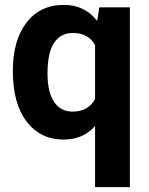

<svg xmlns="http://www.w3.org/2000/svg" viewBox="-20 -558 605 781"><path d="M32.2 -269Q32.2 -393.6 87.6 -465.8Q143.1 -538.1 239.7 -538.1Q324.7 -538.1 375 -473.1L384.3 -528.3H508.3V203.1H366.7V-45.4Q317.9 9.8 238.8 9.8Q144.5 9.8 88.4 -63.5Q32.2 -136.7 32.2 -269ZM173.3 -258.8Q173.3 -183.1 200 -143.6Q226.6 -104 274.9 -104Q339.8 -104 366.7 -155.8V-374Q340.3 -423.8 275.9 -423.8Q227.1 -423.8 200.2 -384.3Q173.3 -344.7 173.3 -258.8Z"/></svg>

Font: SteelSelectRoboto
Style: Roboto-Bold
Weight: 700
Designer: Google
Version: Version 2.137; 2017